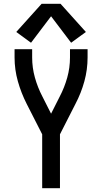

<svg xmlns="http://www.w3.org/2000/svg" viewBox="-20 -995 540 1015"><path d="M203 0H297V-285L379 -446Q409 -503 426 -565Q443 -627 443 -691V-735H350V-691Q350 -637 335.5 -585Q321 -533 296 -485L250 -394L204 -485Q179 -533 164.5 -585Q150 -637 150 -691V-735H57V-691Q57 -627 74.5 -565Q92 -503 121 -446L203 -285ZM144 -769 250 -909 356 -769 434 -826 300 -975H200L66 -826Z"/></svg>

Font: Iosevka SS08 Medium
Style: Regular
Weight: 500
Monospace: yes
Designer: Belleve Invis
Foundry: Belleve Invis
Version: Version 3.4.3; ttfautohint (v1.8.3)